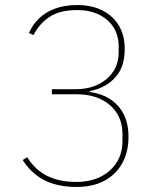

<svg xmlns="http://www.w3.org/2000/svg" viewBox="-20 -730 640 762"><path d="M186 -376H280Q356 -376 403.5 -417Q451 -458 451 -522V-546Q451 -611 405.5 -650.5Q360 -690 287 -690Q217 -690 176.5 -663Q136 -636 113 -591L95 -599Q109 -632 135 -657Q161 -682 199 -696Q237 -710 287 -710Q344 -710 386.5 -688.5Q429 -667 452 -628Q475 -589 475 -536Q475 -462 436 -421Q397 -380 335 -368V-365Q382 -359 417 -336.5Q452 -314 471 -276.5Q490 -239 490 -187Q490 -126 464.5 -81Q439 -36 393 -12Q347 12 283 12Q235 12 195 0.5Q155 -11 124 -35Q93 -59 70 -95L88 -106Q120 -55 168 -31.5Q216 -8 283 -8Q364 -8 415 -52.5Q466 -97 466 -170V-198Q466 -269 416.5 -312.5Q367 -356 282 -356H186Z"/></svg>

Font: IBM Plex Sans Thin
Style: Regular
Weight: 250
Designer: Mike Abbink, Paul van der Laan, Pieter van Rosmalen
Foundry: Bold Monday
Version: Version 3.201